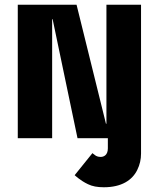

<svg xmlns="http://www.w3.org/2000/svg" viewBox="-20 -583 640 810"><path d="M418 207C493 207 538 177 559 134C570 112 575 89 575 65V-563H429V-61H427L303 -563H55V0H200V-502H202L307 0H435V43C435 71 418 79 405 79C394 79 386 76 380 71C373 66 370 63 370 63L295 156C295 156 319 179 351 194C369 203 391 207 418 207Z"/></svg>

Font: OSH Darker Grotesque Black
Style: Regular
Weight: 900
Designer: Gabriel Lam
Foundry: TypeRant
Version: Version 1.000;Glyphs 3.1.1 (3148)